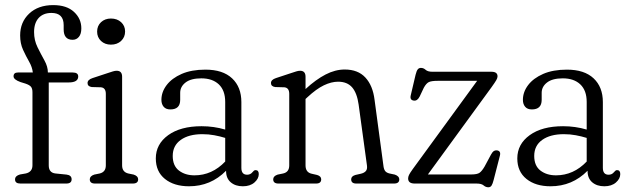

<svg xmlns="http://www.w3.org/2000/svg" viewBox="-20 -738 2534 772"><path d="M176 -73Q176 -43.5 203 -40.5L247.5 -36Q268 -33.5 268 -17Q268 0 246.5 0H62Q40.5 0 40.5 -16.5Q40.5 -31 60.5 -36.5L83.5 -40.5Q110.5 -46.5 110.5 -73.5V-367Q110.5 -382 104.5 -389.2Q98.5 -396.5 82 -402L62.5 -408Q34.5 -418 34.5 -431Q34.5 -446.5 52 -446.5H112Q109.5 -468.5 97 -490.2Q84.5 -512 72.8 -537.5Q61 -563 61 -595.5Q61 -649 97.2 -683.2Q133.5 -717.5 194 -717.5Q248 -717.5 277.5 -690.2Q307 -663 307 -624Q307 -601.5 297.2 -589.8Q287.5 -578 272 -578Q236 -578 236 -620V-637Q236 -686 187 -686Q154 -686 135.5 -665.8Q117 -645.5 117 -609Q117 -576 131 -547.8Q145 -519.5 158.8 -494.8Q172.5 -470 172.5 -447V-446.5H272.5Q294.5 -446.5 294.5 -430.5Q294.5 -406.5 256 -406.5H176ZM426 -558.5Q402 -558.5 386.2 -573.2Q370.5 -588 370.5 -611Q370.5 -634 386.2 -648.8Q402 -663.5 426 -663.5Q451 -663.5 467 -648.8Q483 -634 483 -611.5Q483 -588.5 467 -573.5Q451 -558.5 426 -558.5ZM471 -429.5V-73Q471 -46.5 495.5 -40.5L517.5 -36Q535.5 -30 535.5 -17Q535.5 0 514 0H362Q341 0 341 -17Q341 -30 359 -36L381 -40.5Q405.5 -46.5 405.5 -73V-360.5Q405.5 -385 386 -387L349 -388Q332 -390.5 332 -404Q332 -417.5 352 -424L412.5 -444Q425 -448 433.5 -450.8Q442 -453.5 449 -453.5Q471 -453.5 471 -429.5Z M606.5 -101Q606.5 -158.5 656.2 -194.5Q706 -230.5 790.5 -230.5Q840 -230.5 885.5 -217V-328Q885.5 -374.5 859.8 -398.8Q834 -423 789.5 -423Q747.5 -423 726 -406.2Q704.5 -389.5 704.5 -365V-336.5Q704.5 -298 665 -298Q647 -298 638 -308.8Q629 -319.5 629 -336.5Q629 -368 650 -395.8Q671 -423.5 710.5 -440.8Q750 -458 806 -458Q876 -458 913.2 -423Q950.5 -388 950.5 -327.5V-63Q950.5 -35.5 973.5 -35.5Q987 -35.5 995 -45.5Q997.5 -48.5 1000.5 -51.2Q1003.5 -54 1007.5 -54Q1020.5 -54 1020.5 -38Q1020.5 -19.5 1003 -4.2Q985.5 11 956.5 11Q926.5 11 907.8 -5Q889 -21 889 -50.5V-51.5Q827.5 11 740 11Q680 11 643.2 -18.5Q606.5 -48 606.5 -101ZM674.5 -111Q674.5 -71.5 699.5 -52.2Q724.5 -33 762 -33Q832.5 -33 885.5 -88.5V-183.5Q864.5 -190 841.8 -194.2Q819 -198.5 793.5 -198.5Q739 -198.5 706.8 -175.5Q674.5 -152.5 674.5 -111Z M1208.5 -429.5V-380Q1250.5 -418.5 1289.2 -438.5Q1328 -458.5 1366 -458.5Q1419.5 -458.5 1449.2 -426.2Q1479 -394 1486 -337L1521.5 -73Q1523 -58.5 1528.2 -51Q1533.5 -43.5 1546 -40.5L1567.5 -36Q1585.5 -29.5 1585.5 -17Q1585.5 0 1564.5 0H1412.5Q1392 0 1392 -17Q1392 -29.5 1409 -34.5L1431 -39.5Q1444 -42.5 1450.8 -50Q1457.5 -57.5 1455.5 -72.5L1422 -317.5Q1415.5 -364 1395.8 -386.8Q1376 -409.5 1339.5 -409.5Q1312.5 -409.5 1282.2 -395Q1252 -380.5 1216 -347L1208.5 -340V-73Q1208.5 -45 1233 -39.5L1255 -34.5Q1271.5 -29.5 1271.5 -17Q1271.5 0 1251 0H1099.5Q1078.5 0 1078.5 -17Q1078.5 -30 1096.5 -36L1118.5 -40.5Q1143 -46 1143 -73V-360.5Q1143 -385 1123.5 -387L1086.5 -388Q1069.5 -390.5 1069.5 -404Q1069.5 -417.5 1089.5 -424L1150 -444Q1162.5 -448 1171 -450.8Q1179.5 -453.5 1186.5 -453.5Q1208.5 -453.5 1208.5 -429.5Z M1956.5 -387.5 1700.5 -36.5H1874Q1899 -36.5 1908.5 -43.5Q1918 -50.5 1928.5 -68.5L1954 -116Q1960 -127 1965.2 -130.5Q1970.5 -134 1977.5 -133.5Q1995 -131.5 1990 -112L1965 -15Q1961 1 1956.5 8Q1952 15 1943.5 15Q1933 15 1924.5 7.5Q1916 0 1896 0H1647.5Q1621 0 1621 -20.5Q1621 -27 1624.5 -34.5Q1628 -42 1639.5 -58L1898.5 -413H1740Q1714.5 -413 1704 -407.8Q1693.5 -402.5 1684 -385L1667.5 -350Q1658 -331.5 1644 -333.5Q1627 -335.5 1631.5 -354.5L1651 -437.5Q1655 -453.5 1659.8 -459.2Q1664.5 -465 1672.5 -465Q1683 -465 1691.5 -457.2Q1700 -449.5 1718.5 -449.5H1956Q1980.5 -449.5 1980.5 -431Q1980.5 -424.5 1975.5 -415.8Q1970.5 -407 1956.5 -387.5Z M2060 -101Q2060 -158.5 2109.8 -194.5Q2159.5 -230.5 2244 -230.5Q2293.5 -230.5 2339 -217V-328Q2339 -374.5 2313.2 -398.8Q2287.5 -423 2243 -423Q2201 -423 2179.5 -406.2Q2158 -389.5 2158 -365V-336.5Q2158 -298 2118.5 -298Q2100.5 -298 2091.5 -308.8Q2082.5 -319.5 2082.5 -336.5Q2082.5 -368 2103.5 -395.8Q2124.5 -423.5 2164 -440.8Q2203.5 -458 2259.5 -458Q2329.5 -458 2366.8 -423Q2404 -388 2404 -327.5V-63Q2404 -35.5 2427 -35.5Q2440.5 -35.5 2448.5 -45.5Q2451 -48.5 2454 -51.2Q2457 -54 2461 -54Q2474 -54 2474 -38Q2474 -19.5 2456.5 -4.2Q2439 11 2410 11Q2380 11 2361.2 -5Q2342.5 -21 2342.5 -50.5V-51.5Q2281 11 2193.5 11Q2133.5 11 2096.8 -18.5Q2060 -48 2060 -101ZM2128 -111Q2128 -71.5 2153 -52.2Q2178 -33 2215.5 -33Q2286 -33 2339 -88.5V-183.5Q2318 -190 2295.2 -194.2Q2272.5 -198.5 2247 -198.5Q2192.5 -198.5 2160.2 -175.5Q2128 -152.5 2128 -111Z"/></svg>

Font: Fraunces 72pt SuperSoft Light
Style: Regular
Weight: 300
Version: Version 1.000;[0bf87f6ff]